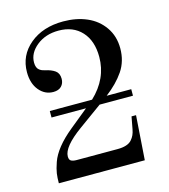

<svg xmlns="http://www.w3.org/2000/svg" viewBox="-109 -818 795 904"><g transform="rotate(-15 288.0 -365.5)"><path d="M112.8 -308.1V-339.8H318.8Q403.8 -419.9 403.8 -525.9Q403.8 -604.5 362.3 -649.7Q320.8 -694.8 250 -694.8Q186.5 -694.8 143.3 -660.2Q100.1 -625.5 100.1 -579.1Q100.1 -565.9 103.8 -556.6Q107.4 -547.4 114.5 -542.2Q121.6 -537.1 127.2 -534.9Q132.8 -532.7 141.1 -530.8Q170.9 -524.4 188.5 -511.7Q206.1 -499 206.1 -472.2Q206.1 -450.2 192.4 -436Q178.7 -421.9 152.8 -421.9Q111.8 -421.9 84 -455.3Q56.2 -488.8 56.2 -543.9Q56.2 -625.5 119.4 -678.2Q182.6 -731 282.2 -731Q346.2 -731 397.2 -709Q448.2 -687 479 -642.8Q509.8 -598.6 509.8 -539.1Q509.8 -476.6 477.8 -429.4Q445.8 -382.3 390.1 -339.8H509.8V-308.1H347.2L233.9 -226.1Q139.2 -157.7 139.2 -110.8Q139.2 -94.7 148.4 -89.4Q157.7 -84 175.8 -84H375Q399.4 -84 416.7 -89.6Q434.1 -95.2 443.8 -106.2Q453.6 -117.2 458.7 -128.7Q463.9 -140.1 466.8 -155.8L478 -215.8H500L484.9 0H65.9Q65.9 -26.9 68.8 -47.6Q71.8 -68.4 82.8 -100.1Q93.8 -131.8 120.8 -165.8Q147.9 -199.7 189.9 -233.9L280.8 -308.1Z"/></g></svg>

Font: Flanker Steampunk
Style: Regular
Weight: 400
Designer: Alexey Kryukov, Leonardo Di Lena
Foundry: Alexey Kryukov, Leonardo Di Lena
Version: 1.210